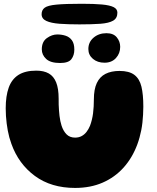

<svg xmlns="http://www.w3.org/2000/svg" viewBox="-20 -950 811 992"><path d="M368 21Q244.5 21 160.2 -41Q76 -103 39 -206.5Q33 -223 28.2 -240.2Q23.5 -257.5 20.2 -275.5Q17 -293.5 14.5 -312.2Q12 -331 10.8 -350.5Q9.5 -370 9.5 -390.5Q9.5 -454 25 -497.2Q40.5 -540.5 75.2 -562.8Q110 -585 167.5 -585Q206.5 -585 232 -570.5Q257.5 -556 270.2 -524.2Q283 -492.5 283 -440.5Q283 -425 283.2 -409.5Q283.5 -394 284.8 -379.5Q286 -365 287.5 -351Q289 -337 291.8 -324.5Q294.5 -312 298 -301Q307 -273 323.8 -256Q340.5 -239 368 -239Q387 -239 401.5 -246.8Q416 -254.5 426.8 -268.2Q437.5 -282 445 -300Q450.5 -314.5 454.5 -330.8Q458.5 -347 460.8 -364.5Q463 -382 464 -400.2Q465 -418.5 465 -436.5Q465 -488.5 480.2 -521Q495.5 -553.5 525.2 -568.5Q555 -583.5 597.5 -583.5Q647.5 -583.5 674.2 -563.2Q701 -543 710.8 -502.2Q720.5 -461.5 720.5 -399Q720.5 -377.5 719.2 -357Q718 -336.5 715.8 -316.2Q713.5 -296 709.8 -277Q706 -258 701 -239.8Q696 -221.5 689.5 -204Q664 -135 618.8 -84.5Q573.5 -34 510.5 -6.5Q447.5 21 368 21ZM290.5 -624.5Q241 -624.5 218.5 -645.5Q196 -666.5 196 -695Q196 -734.5 222.2 -753.2Q248.5 -772 276 -772Q298.5 -772 318.8 -765.5Q339 -759 351.5 -742Q364 -725 364 -693.5Q364 -664.5 349 -644.5Q334 -624.5 290.5 -624.5ZM520 -626Q483.5 -626 460 -646Q436.5 -666 436.5 -696.5Q436.5 -732.5 463.5 -755.5Q490.5 -778.5 530 -778.5Q566 -778.5 583.5 -757Q601 -735.5 601 -708Q601 -674 579 -650Q557 -626 520 -626ZM390.5 -824Q332 -824 288 -827.2Q244 -830.5 219.5 -841.8Q195 -853 195 -876.5Q195 -898.5 211 -910.2Q227 -922 272 -926.2Q317 -930.5 403 -930.5Q466.5 -930.5 507 -926.8Q547.5 -923 567 -913.2Q586.5 -903.5 586.5 -884.5Q586.5 -856 564.5 -843.2Q542.5 -830.5 499 -827.2Q455.5 -824 390.5 -824Z"/></svg>

Font: Gluten Thin ExtraBold
Style: Regular
Weight: 800
Version: Version 1.300